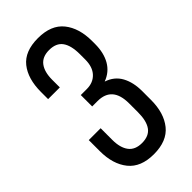

<svg xmlns="http://www.w3.org/2000/svg" viewBox="-224 -768 835 835"><g transform="rotate(-45 193.5 -350.0)"><path d="M193 -707C139 -707 99.5 -691.3 74.5 -660C49.5 -628.7 37 -586 37 -532V-488H109V-535C109 -567 115.7 -591.8 129 -609.5C142.3 -627.2 163 -636 191 -636C219.7 -636 240.5 -627 253.5 -609C266.5 -591 273 -564 273 -528V-496C273 -465.3 265.2 -441.7 249.5 -425C233.8 -408.3 213 -400 187 -400H150V-330H183C243 -330 273 -295.3 273 -226V-171C273 -135.7 266.5 -109 253.5 -91C240.5 -73 219.7 -64 191 -64C163 -64 142.3 -72.8 129 -90.5C115.7 -108.2 109 -133 109 -165V-237H36V-169C36 -115.7 48.8 -73 74.5 -41C100.2 -9 139.7 7 193 7C247 7 286.8 -9 312.5 -41C338.2 -73 351 -115.7 351 -169V-224C351 -259.3 344.2 -289.7 330.5 -315C316.8 -340.3 295 -358 265 -368C293.7 -378.7 315.2 -396.5 329.5 -421.5C343.8 -446.5 351 -477 351 -513V-531C351 -584.3 338.2 -627 312.5 -659C286.8 -691 247 -707 193 -707Z"/></g></svg>

Font: Bebas Neue Regular two
Style: Regular2
Weight: 400
Designer: Ryoichi Tsunekawa & LGV (GE)
Foundry: Free Software Foundation, Inc.
Version: Version 1.003 August 13, 2016